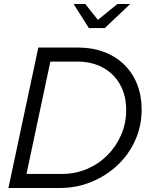

<svg xmlns="http://www.w3.org/2000/svg" viewBox="-20 -937 746 957"><path d="M22 0 171 -700H369Q440 -700 498.5 -678Q557 -656 599 -615Q641 -574 663.5 -517Q686 -460 686 -391Q686 -310 654.5 -239Q623 -168 566.5 -114.5Q510 -61 436 -30.5Q362 0 278 0ZM112 -70H288Q355 -70 413 -94.5Q471 -119 515 -163Q559 -207 584 -265Q609 -323 609 -389Q609 -461 578.5 -515.5Q548 -570 493 -600Q438 -630 365 -630H231ZM423 -797 347 -917H405L468 -838L565 -917H629L502 -797Z"/></svg>

Font: Red Hat Display VF
Style: Italic
Weight: 300
Italic angle: -12°
Designer: Pentagram, MCKL
Foundry: Pentagram, MCKL
Version: Version 1.023